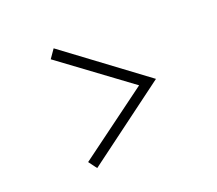

<svg xmlns="http://www.w3.org/2000/svg" viewBox="-85 -690 770 681"><g transform="rotate(-20 300.0 -349.0)"><path d="M175 -575 479 -349 175 -123 152 -154 415 -348 152 -542Z"/></g></svg>

Font: Red Hat Display
Style: Regular
Weight: 300
Designer: Pentagram, MCKL
Foundry: Pentagram, MCKL
Version: Version 1.023